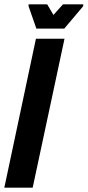

<svg xmlns="http://www.w3.org/2000/svg" viewBox="-37 -867 405 887"><path d="M-17 0 129 -688H261L114 0ZM131 -735 95 -838V-847H181L210 -798L254 -847H348L347 -838L260 -735Z"/></svg>

Font: Saira UltraCondensed Black
Style: Italic
Weight: 900
Width: 1
Italic angle: -12°
Designer: Hector Gatti with collaboration of the Omnibus-Type team
Foundry: Omnibus-Type
Version: Version 1.101